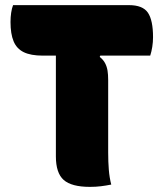

<svg xmlns="http://www.w3.org/2000/svg" viewBox="-20 -720 640 749"><path d="M31 -700H483Q537 -700 557 -670.5Q577 -641 577 -575Q577 -556 574 -537Q571 -518 566 -503H147Q100 -503 72.5 -516.5Q45 -530 33 -559Q21 -588 21 -634Q21 -653 23.5 -670Q26 -687 31 -700ZM414 0Q394 4 374 6.5Q354 9 331 9Q259 9 228.5 -18Q198 -45 198 -110Q198 -164 198 -218Q198 -272 198 -327Q198 -382 198 -437Q198 -492 198 -547H390L369 -498Q383 -487 390 -473.5Q397 -460 399.5 -444.5Q402 -429 402 -408Q402 -361 402 -313.5Q402 -266 402 -219Q402 -172 402 -125Q402 -89 404.5 -58Q407 -27 414 0Z"/></svg>

Font: Recursive Casual Black
Style: Regular
Weight: 900
Version: Version 1.047